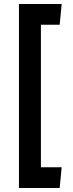

<svg xmlns="http://www.w3.org/2000/svg" viewBox="-20 -760 364 962"><path d="M75 182V-740H289L279 -636H185V78H289L279 182Z"/></svg>

Font: Secular One
Style: Regular
Weight: 400
Designer: Michal Sahar
Foundry: Hagilda
Version: Version 1.002; ttfautohint (v1.8.4.7-5d5b);gftools[0.9.29]